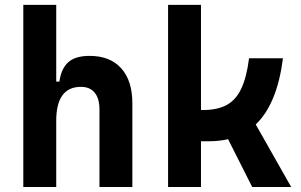

<svg xmlns="http://www.w3.org/2000/svg" viewBox="-20 -752 1212 772"><path d="M379.9 0V-312.5Q379.9 -356 360.6 -379.4Q341.3 -402.8 305.7 -402.8Q206.1 -402.8 206.1 -266.6V0H73.7V-732.4H206.1V-423.8H218.8Q226.1 -476.1 254.4 -501.7Q282.7 -527.3 340.3 -527.3Q422.4 -527.3 467.3 -477.5Q512.2 -427.7 512.2 -336.9V0Z M655.8 0V-732.4H788.1V-309.6H795.9Q854 -309.6 891.4 -329.8Q928.7 -350.1 950.2 -395.8Q971.7 -441.4 981.4 -517.6H1117.7Q1094.2 -333.5 1008.3 -251.5L1150.9 0H994.1L897 -192.4Q861.8 -184.1 820.3 -184.1H788.1V0Z"/></svg>

Font: Cascadia Mono PL
Style: Bold
Weight: 700
Monospace: yes
Designer: Aaron Bell
Foundry: Saja Typeworks
Version: Version 2404.023; ttfautohint (v1.8.4)